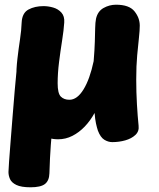

<svg xmlns="http://www.w3.org/2000/svg" viewBox="-20 -576 677 816"><path d="M72 -480Q74 -521 101 -535.5Q128 -550 165 -550Q185 -550 206 -544Q227 -538 241 -522.5Q255 -507 253 -480Q251 -448 244 -404Q237 -360 231 -312.5Q225 -265 225 -222Q225 -179 238.5 -165.5Q252 -152 275 -152Q308 -152 335 -196Q362 -240 378 -316Q382 -364 383 -398.5Q384 -433 384.5 -457Q385 -481 388 -496Q395 -528 420 -542Q445 -556 473 -556Q529 -556 551.5 -528Q574 -500 574 -467Q574 -447 570.5 -415.5Q567 -384 563 -340.5Q559 -297 559 -238Q559 -184 562 -132.5Q565 -81 569 -42Q572 -18 555.5 -2.5Q539 13 512.5 20.5Q486 28 457 28Q440 28 423.5 18Q407 8 396 -21Q392 -33 388 -51Q384 -69 382 -96Q364 -63 340 -38Q316 -13 287.5 1.5Q259 16 227 16Q185 16 152 -6.5Q119 -29 96 -66.5Q73 -104 61 -149Q49 -194 49 -239Q49 -283 54 -326Q59 -369 65 -408.5Q71 -448 72 -480ZM51 -283Q53 -305 66 -320Q79 -335 98 -342.5Q117 -350 137 -350Q186 -350 202 -333.5Q218 -317 218 -285Q218 -218 214.5 -165Q211 -112 205.5 -63Q200 -14 196 39.5Q192 93 190 161Q189 192 171 206Q153 220 110 220Q70 220 49.5 210Q29 200 22.5 185Q16 170 16 155Q16 146 18.5 111Q21 76 25 25.5Q29 -25 33.5 -81.5Q38 -138 42.5 -191Q47 -244 51 -283Z"/></svg>

Font: Playpen Sans ExtraBold
Style: Regular
Weight: 800
Designer: Laura Meseguer, Veronika Burian, José Scaglione
Foundry: TypeTogether
Version: Version 1.001